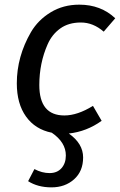

<svg xmlns="http://www.w3.org/2000/svg" viewBox="-20 -559 512 820"><path d="M183.6 -370.1Q147.9 -289.6 147.9 -195.8Q147.9 -65.9 254.9 -65.9Q311 -65.9 377 -106.9L414.1 -43Q350.1 2.9 273.9 11.2Q335 54.2 335 113.3Q335 172.4 296.4 206.8Q257.8 241.2 199.7 241.2Q141.6 241.2 100.1 214.8L127 163.1Q159.2 180.2 191.7 180.2Q224.1 180.2 242.7 159.2Q261.2 138.2 261.2 105Q261.2 48.8 201.2 7.8Q130.4 -6.3 91.1 -61.3Q51.8 -116.2 51.8 -203.1Q51.8 -317.4 112.3 -421.9Q142.6 -473.6 196.3 -506.3Q250 -539.1 318.8 -539.1Q410.6 -539.1 472.2 -481L422.9 -423.8Q377.9 -462.9 325.4 -462.9Q272.9 -462.9 237.5 -437.5Q202.1 -412.1 183.6 -370.1Z"/></svg>

Font: FiraSans-Italic
Style: Italic
Weight: 400
Italic angle: -8°
Designer: Carrois Corporate & Edenspiekermann AG
Foundry: Carrois Corporate GbR & Edenspiekermann AG
Version: Version 3.106;PS 003.106;hotconv 1.0.70;makeotf.lib2.5.58329